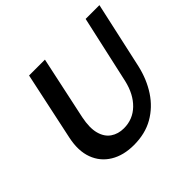

<svg xmlns="http://www.w3.org/2000/svg" viewBox="-159 -844 1044 1044"><g transform="rotate(-45 362.5 -322.5)"><path d="M320 13Q240 13 184 -21Q128 -55 105 -117Q82 -179 100 -264L184 -658H306L228 -293Q214 -224 226 -179Q238 -134 270 -112Q302 -90 346 -90Q415 -90 464 -137.5Q513 -185 532 -267L619 -658H725L640 -273Q621 -190 578.5 -125.5Q536 -61 471.5 -24Q407 13 320 13Z"/></g></svg>

Font: Ysabeau
Style: Bold Italic
Weight: 700
Italic angle: -12°
Designer: Christian Thalmann (Catharsis Fonts)
Version: Version 2.002